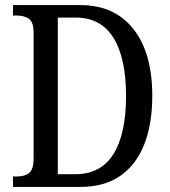

<svg xmlns="http://www.w3.org/2000/svg" viewBox="-20 -734 667 754"><path d="M31 0V-41H48Q76 -41 94 -54.5Q112 -68 112 -113V-605Q112 -648 93 -660.5Q74 -673 46 -673H31V-714H296Q429 -714 503.5 -620.5Q578 -527 578 -357Q578 -247 546.5 -167Q515 -87 452.5 -43.5Q390 0 296 0ZM276 -50Q376 -50 425.5 -129Q475 -208 475 -357Q475 -506 425.5 -585.5Q376 -665 277 -665H207V-50Z"/></svg>

Font: Noto Serif Armenian Condensed
Style: Regular
Weight: 400
Width: 3
Designer: Monotype Design Team
Foundry: Monotype Imaging Inc.
Version: Version 2.008; ttfautohint (v1.8.4.7-5d5b)